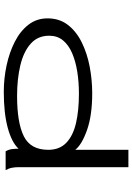

<svg xmlns="http://www.w3.org/2000/svg" viewBox="142 -848 715 1040"><g transform="rotate(90 500.0 -327.5)"><path d="M477 10Q405 10 334.5 -5Q264 -20 206 -49.5Q148 -79 113.5 -123.5Q79 -168 79 -227Q79 -292 115 -338Q151 -384 210.5 -413Q270 -442 341.5 -455.5Q413 -469 485 -469Q604 -469 683.5 -441Q763 -413 791 -377V-665H885V-71Q885 -53 888 -35.5Q891 -18 901 0H799Q789 -18 787 -35Q785 -52 785 -70Q751 -33 672 -11.5Q593 10 477 10ZM499 -62Q644 -62 717.5 -98.5Q791 -135 791 -231Q791 -292 753 -328.5Q715 -365 647 -381Q579 -397 487 -397Q424 -397 367.5 -388Q311 -379 267 -360Q223 -341 198 -310.5Q173 -280 173 -236Q173 -174 216.5 -135.5Q260 -97 334 -79.5Q408 -62 499 -62Z"/></g></svg>

Font: Inconsolata UltraExpanded Thin
Style: Regular
Weight: 100
Width: 9
Monospace: yes
Designer: Raph Levien, Cyreal, Brenton Simpson
Foundry: Raph Levien, Cyreal, Google
Version: Version 3.100; ttfautohint (v1.8.4.7-5d5b)